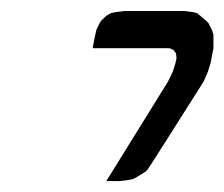

<svg xmlns="http://www.w3.org/2000/svg" viewBox="-20 -604 409 350"><path d="M148.9 -516.1 151.9 -532.2 155.8 -549.8 160.2 -559.1 164.1 -565.9 173.8 -575.2 182.1 -580.1 190.9 -582 207 -584H314.9L331.1 -582L338.9 -580.1L345.2 -575.2L356 -565.9L359.9 -562L366.2 -549.8L369.1 -541V-532.2V-516.1L363.8 -488.8L358.9 -473.1L351.1 -455.1L257.8 -308.1L249 -294.9L245.1 -291L231 -282.2L223.1 -277.8L213.9 -275.9L198.2 -273.9H173.8L286.1 -455.1L294.9 -473.1L299.8 -488.8L301.8 -498L300.8 -506.8L295.9 -513.2L289.1 -516.1Z"/></svg>

Font: Petahja
Style: Italic
Weight: 400
Designer: T. Christopher White
Version: Version 1.1